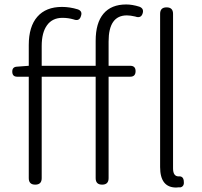

<svg xmlns="http://www.w3.org/2000/svg" viewBox="-20 -828 905 861"><path d="M770 13Q698 13 698 -79V-766Q698 -795 727 -795Q756 -795 756 -766V-434V-73Q756 -37 781 -37Q801 -39 804 -18Q808 7 790 12Q787 12 781 12Q774 13 770 13ZM138 0Q109 0 109 -29V-484H57Q35 -484 35 -507Q35 -528 56 -529L109 -533V-626Q109 -709 147.5 -753Q186 -797 258 -797Q293 -797 329 -786Q351 -778 343 -756Q336 -731 310 -741Q286 -748 260 -748Q215 -748 191 -715Q167 -682 167 -622V-533H288H409V-645Q409 -725 444 -766.5Q479 -808 546 -808Q573 -808 605 -798Q626 -790 620 -769Q613 -744 586 -754Q564 -759 549 -759Q467 -759 467 -642V-533H564Q588 -533 588 -509Q588 -484 564 -484H467V-29Q467 0 438 0Q409 0 409 -29V-484H167V-29Q167 0 138 0Z"/></svg>

Font: GenSenRounded TW L
Style: Regular
Weight: 300
Version: Version 1.501;PS 1;hotconv 16.6.51;makeotf.lib2.5.65220